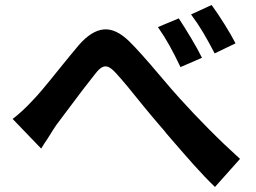

<svg xmlns="http://www.w3.org/2000/svg" viewBox="-20 -745 1017 764"><path d="M111.6 -347.2Q138.2 -373.8 213.9 -468.5Q261.7 -527.8 293.9 -565.9Q344.7 -623.8 393.1 -627.9Q441.4 -632.1 494.1 -580.6Q535.9 -539.8 616.9 -443.6Q667.2 -384 695.6 -353Q750 -292.7 810.7 -231.6Q871.3 -170.4 935.1 -112.8L835.4 -1Q794.4 -40.5 749.6 -90.7Q704.8 -140.9 642.6 -213.4Q632.3 -227.3 621.3 -239Q600.3 -263.4 586.4 -280Q572.5 -296.6 552.5 -320.8Q476.1 -416.7 441.2 -454.1Q424.1 -473.1 411.3 -478.5Q398.4 -483.9 386.1 -477.3Q373.8 -470.7 358.9 -451.2L308.8 -387Q251 -309.6 205.3 -249.3Q195.8 -236.1 169.7 -193.8Q155 -172.4 143.8 -153.8L30.3 -271.7Q70.3 -302.2 111.6 -347.2ZM783.7 -515.1 698.2 -478Q674.6 -527.8 653.9 -564.7Q633.3 -601.6 608.4 -637.2L691.4 -671.9Q713.1 -638.9 740.5 -593.3Q767.8 -547.6 783.7 -515.1ZM917.2 -572.5 834.2 -532.5Q809.8 -579.3 788.2 -615.8Q766.6 -652.3 740.2 -687.5L822 -725.1Q844.7 -694.3 872.9 -649.3Q901.1 -604.2 917.2 -572.5Z"/></svg>

Font: Min Sans VF VF
Style: Regular
Weight: 400
Designer: Jinseong-Kim, NotoSansCJK, Nunito
Foundry: Jinseong-Kim
Version: Version 1.420;Glyphs 3.1.2 (3151)